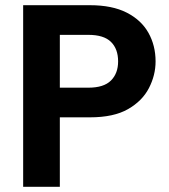

<svg xmlns="http://www.w3.org/2000/svg" viewBox="-20 -718 649 738"><path d="M69 0V-698H326Q411 -698 467 -669.5Q523 -641 550.5 -592Q578 -543 578 -482Q578 -429 552.5 -379.5Q527 -330 472 -298.5Q417 -267 326 -267H210V0ZM210 -381H320Q379 -381 406.5 -408.5Q434 -436 434 -482Q434 -530 406.5 -557Q379 -584 320 -584H210Z"/></svg>

Font: Parkinsans Light SemiBold
Style: Regular
Weight: 600
Version: Version 1.000